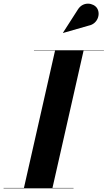

<svg xmlns="http://www.w3.org/2000/svg" viewBox="-62 -1023 585 1043"><path d="M420.5 -884C468.5 -893.5 486 -947 465 -979C446.5 -1007 389.5 -1018 360.5 -970.5L280 -845L281 -844ZM-42.5 -2V0H337.5V-2H223L392 -748H502.5V-750H122.5V-748H237L68 -2Z"/></svg>

Font: Bodoni* 96pt
Style: Bold Italic
Weight: 700
Italic angle: -13°
Version: Version 2.3